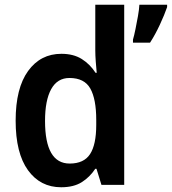

<svg xmlns="http://www.w3.org/2000/svg" viewBox="-20 -780 725 810"><path d="M238 10Q150 10 98 -62Q46 -134 46 -271Q46 -408 98.5 -480.5Q151 -553 239 -553Q290 -553 325 -531Q360 -509 383 -473H388Q386 -493 384 -520Q382 -547 382 -567V-760H504V0H408L387 -68H382Q359 -33 325 -11.5Q291 10 238 10ZM274 -90Q334 -90 360 -130Q386 -170 386 -253V-274Q386 -362 361 -406.5Q336 -451 273 -451Q222 -451 196 -404Q170 -357 170 -270Q170 -90 274 -90ZM685 -750Q674 -718 654.5 -676Q635 -634 613 -600H541V-613Q546 -630 551.5 -657Q557 -684 562 -712Q567 -740 568 -760H685Z"/></svg>

Font: Noto Sans Lao SemiCondensed SemiBold
Style: Regular
Weight: 600
Width: 4
Designer: Monotype Design Team
Foundry: Monotype Imaging Inc.
Version: Version 2.003; ttfautohint (v1.8.4.7-5d5b)